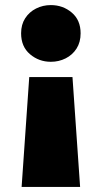

<svg xmlns="http://www.w3.org/2000/svg" viewBox="-20 -555 400 755"><path d="M65 180 95 -252H265L295 180ZM180 -312Q133 -312 98 -341.8Q63 -371.5 63 -424Q63 -458.5 79 -483.2Q95 -508 121.8 -521.5Q148.5 -535 180 -535Q227.5 -535 262.2 -505.5Q297 -476 297 -424Q297 -389 281 -364Q265 -339 238.2 -325.5Q211.5 -312 180 -312Z"/></svg>

Font: Geologica Black
Style: Regular
Weight: 900
Designer: Sindre Bremnes, Frode Helland
Foundry: Monokrom Skriftforlag AS
Version: Version 1.010;gftools[0.9.28]